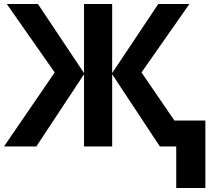

<svg xmlns="http://www.w3.org/2000/svg" viewBox="-20 -734 1069 962"><path d="M929 -714 689 -371 854 -130H1009V208H863V0H781L542 -362V0H401V-362L162 0H0L254 -371L14 -714H170L401 -368V-714H542V-368L773 -714Z"/></svg>

Font: RS Noto Sans
Style: Bold
Weight: 700
Designer: Monotype Design Team
Foundry: Monotype Imaging Inc.
Version: Version 3.10